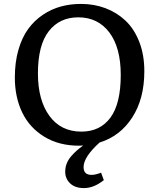

<svg xmlns="http://www.w3.org/2000/svg" viewBox="-20 -734 817 986"><path d="M491.2 -2Q409.2 72.3 409.2 124Q409.2 164.1 450.2 164.1Q470.2 164.1 499 152.8L513.2 190.9Q462.4 231.9 411.1 231.9Q365.7 231.9 340.3 207.8Q314.9 183.6 314.9 147.9Q314.9 126 322.5 106.2Q330.1 86.4 344.7 69.3Q359.4 52.2 373.5 39.8Q387.7 27.3 407.2 13.2Q400.4 14.2 386.2 14.2Q282.7 14.2 207.3 -32Q131.8 -78.1 94 -156.5Q56.2 -234.9 56.2 -335.9Q56.2 -414.6 74.7 -478.5Q93.3 -542.5 125 -585.7Q156.7 -628.9 200.4 -658.2Q244.1 -687.5 293 -700.7Q341.8 -713.9 396 -713.9Q463.4 -713.9 521.7 -691.9Q580.1 -669.9 624.8 -627.7Q669.4 -585.4 695.3 -518.8Q721.2 -452.1 721.2 -368.2Q721.2 -227.1 659.2 -130.9Q597.2 -34.7 491.2 -2ZM174.8 -356.9Q174.8 -219.2 233.9 -138.7Q293 -58.1 397.9 -58.1Q494.1 -58.1 547.1 -129.9Q600.1 -201.7 600.1 -349.1Q600.1 -489.7 541.5 -567.4Q482.9 -645 381.8 -645Q286.1 -645 230.5 -573.7Q174.8 -502.4 174.8 -356.9Z"/></svg>

Font: Literata Book Medium
Style: Regular
Weight: 500
Designer: Latin by Veronika Burian and Jose Scaglione. Greek by Irene Vlachou. Cyrillic by Vera Evstafieva
Foundry: TypeTogether
Version: Version 2.003;PS 002.003;hotconv 1.0.88;makeotf.lib2.5.64775